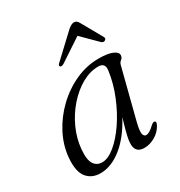

<svg xmlns="http://www.w3.org/2000/svg" viewBox="-162 -781 846 902"><g transform="rotate(-30 261.5 -329.5)"><path d="M390 -113.5Q379.5 -71 383 -55Q386.5 -39 399 -39Q416 -39 443.5 -65.5Q457 -78 464.5 -74.5Q473.5 -70.5 464 -52.5Q448.5 -24 419.8 -7.5Q391 9 362 9Q313.5 9 313.5 -38.5Q313.5 -50.5 316 -65.2Q318.5 -80 324.8 -104.2Q331 -128.5 343.5 -169Q297 -82 239.5 -36.5Q182 9 123.5 9Q76.5 9 50.2 -23.5Q24 -56 30 -128.5Q35.5 -192.5 66.5 -252.2Q97.5 -312 147 -359.5Q196.5 -407 257.5 -434.8Q318.5 -462.5 383 -462.5Q432.5 -462.5 458 -451.5Q483.5 -440.5 482.5 -424Q482 -411 472 -403.8Q462 -396.5 459 -383.5ZM101.5 -134Q96.5 -78 111.8 -54.8Q127 -31.5 156 -31.5Q188 -31.5 225.8 -62.5Q263.5 -93.5 298.8 -145.2Q334 -197 360.2 -260.8Q386.5 -324.5 395.5 -390.5Q401.5 -431 363.5 -431Q318.5 -431 274.2 -406Q230 -381 192.5 -338.5Q155 -296 130.8 -243Q106.5 -190 101.5 -134ZM229 -523.5Q215 -515.5 208.5 -521Q202.5 -527.5 214.5 -538L335.5 -651.5Q354.5 -668 369 -668Q383 -668 392 -651.5L456 -538Q462 -527 452 -521Q443 -515.5 433 -523.5L351.5 -604.5Z"/></g></svg>

Font: Fraunces 9pt Light
Style: Italic
Weight: 300
Italic angle: -16°
Version: Version 1.000;[0bf87f6ff]